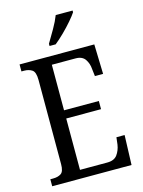

<svg xmlns="http://www.w3.org/2000/svg" viewBox="-136 -1009 808 1087"><g transform="rotate(-15 268.0 -465.5)"><path d="M31 0V-41H47Q76 -41 94 -53Q112 -65 112 -108V-601Q112 -648 93 -660.5Q74 -673 47 -673H31V-714H469L474 -540H426L421 -582Q419 -615 402 -640Q385 -665 346 -665H207V-398H411V-350H207V-49H367Q408 -49 426 -74Q444 -99 449 -132L454 -174H502L496 0ZM222 -784Q243 -819 265.5 -858Q288 -897 301 -931H400V-921Q389 -904 365 -876Q341 -848 312 -819.5Q283 -791 258 -771H222Z"/></g></svg>

Font: Noto Serif Hebrew Condensed
Style: Regular
Weight: 400
Width: 3
Designer: Monotype Design Team
Foundry: Monotype Imaging Inc.
Version: Version 2.004; ttfautohint (v1.8.4.7-5d5b)